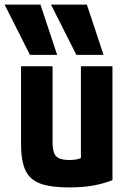

<svg xmlns="http://www.w3.org/2000/svg" viewBox="-42 -810 562 840"><path d="M89 -570 -22 -790H135L208 -570ZM292 -570 181 -790H338L411 -570ZM260 10Q180 10 134 -7Q88 -24 69 -65.5Q50 -107 50 -180V-520H188V-188Q188 -158 194.5 -141Q201 -124 217.5 -117Q234 -110 262 -110Q279 -110 292 -112.5Q305 -115 321.5 -122.5Q338 -130 364 -144L312 -58V-520H450V-22Q410 -6 364 2Q318 10 260 10Z"/></svg>

Font: M PLUS Code Latin
Style: Bold
Weight: 700
Designer: Coji Morishita
Foundry: UNDERFOREST DESIGN
Version: Version 1.002; ttfautohint (v1.8.3)